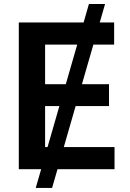

<svg xmlns="http://www.w3.org/2000/svg" viewBox="-20 -839 645 952"><path d="M157.2 92.8 184.1 0H73.2V-727.5H394.5L420.9 -819.3H501L474.6 -727.5H545.9V-617.7H442.9L386.2 -421.4H520.5V-313H355L296.4 -109.9H547.9V0H265.1L238.3 92.8ZM306.2 -421.4 362.8 -617.7H203.6V-421.4ZM215.8 -109.9 274.4 -313H203.6V-109.9Z"/></svg>

Font: Inter SemiBold
Style: Regular
Weight: 600
Designer: Rasmus Andersson
Foundry: rsms
Version: Version 4.001;git-9221beed3